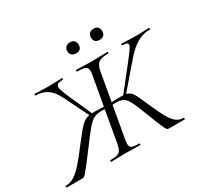

<svg xmlns="http://www.w3.org/2000/svg" viewBox="-187 -1017 1299 1235"><g transform="rotate(-30 463.0 -399.5)"><path d="M308.8 0Q305.2 0 305.2 -6Q305.2 -12 308.8 -12Q343 -12 360.7 -17.6Q378.4 -23.2 386.9 -38.8Q395.4 -54.4 400.4 -82.4L482.4 -545.4Q488.2 -574.4 482.8 -588.8Q477.4 -603.2 459.8 -608.1Q442.2 -613 409 -613Q405 -613 405 -619Q405 -625 409 -625Q431.6 -625 462.4 -623.5Q493.2 -622 521.8 -622Q554.8 -622 586.9 -623.5Q619 -625 638.8 -625Q642.8 -625 642.8 -619Q642.8 -613 638.8 -613Q588.6 -613 567.8 -598.2Q547 -583.4 539 -539.6L457.4 -79.4Q452.4 -50.6 455.2 -36.2Q458 -21.8 474 -16.9Q490 -12 523.2 -12Q526.4 -12 526.4 -6Q526.4 0 523.2 0Q500.4 0 473 -1Q445.6 -2 415.2 -2Q384.8 -2 357.2 -1Q329.6 0 308.8 0ZM-22.4 0Q-24.6 0 -24.5 -6Q-24.4 -12 -22.4 -12Q13.6 -13 43.7 -32.6Q73.8 -52.2 108.3 -91.8Q142.8 -131.4 188 -191.4Q224.8 -239.4 248.5 -267.9Q272.2 -296.4 290.1 -310.3Q308 -324.2 327.5 -328.6Q347 -333 375.6 -333Q406.4 -333 461.8 -330L459 -312Q448.2 -313 438.5 -314Q428.8 -315 420.8 -315Q394.2 -315 375.2 -309.4Q356.2 -303.8 338.1 -288.2Q320 -272.6 296.3 -243.4Q272.6 -214.2 237.4 -166.4Q190.4 -103.6 164.2 -69.7Q138 -35.8 124.9 -20.9Q111.8 -6 105.7 -3Q99.6 0 91.6 0ZM342.8 -317 251.8 -502.2Q222.2 -564.2 185.3 -588.6Q148.4 -613 100.4 -613Q96.4 -613 96.4 -619Q96.4 -625 100.2 -625Q119.2 -625 140 -623.5Q160.8 -622 194.4 -622Q231.4 -622 255.8 -623.5Q280.2 -625 301.8 -625Q305.8 -625 305.8 -619Q305.8 -613 301.8 -613Q269.8 -613 259.3 -602.4Q248.8 -591.8 256.5 -566.5Q264.2 -541.2 283.4 -497L360 -326ZM737.8 0Q730.8 0 725.3 -3.5Q719.8 -7 712.2 -22.2Q704.6 -37.4 690.5 -72.5Q676.4 -107.6 651.6 -171.4Q633.6 -218.4 620.5 -246.8Q607.4 -275.2 594.2 -289.7Q581 -304.2 564 -309.6Q547 -315 520.4 -315Q512.2 -315 502.2 -314Q492.2 -313 481.2 -312L482.8 -330Q540 -333 567.8 -333Q599 -333 617 -327.5Q635 -322 647.3 -306.5Q659.6 -291 672.5 -261.9Q685.4 -232.8 706.4 -185.6Q732.8 -126 753.6 -88Q774.4 -50 797.4 -31.1Q820.4 -12.2 852.8 -12Q856.2 -12 856.1 -6Q856 0 853 0ZM597.8 -317 583.8 -326 721 -499.4Q756 -544 772.4 -568.4Q788.8 -592.8 783.2 -602.9Q777.6 -613 745 -613Q741.4 -613 741.4 -619Q741.4 -625 745 -625Q769 -625 792.9 -623.5Q816.8 -622 852.8 -622Q888.2 -622 908.7 -623.5Q929.2 -625 947.8 -625Q951.6 -625 951.6 -619Q951.6 -613 947.8 -613Q897.6 -613 851.9 -586.9Q806.2 -560.8 754.2 -498.8ZM461.8 -716.6Q442.4 -716.6 430.6 -727.5Q418.8 -738.4 418.8 -758Q418.8 -777.2 430.6 -788Q442.4 -798.8 461.8 -798.8Q482 -798.8 492.7 -788Q503.4 -777.2 503.4 -758Q503.4 -716.6 461.8 -716.6ZM637.4 -716.6Q594.6 -716.6 594.6 -758Q594.6 -777.2 605.9 -787.9Q617.2 -798.6 637.4 -798.6Q678.2 -798.6 678.2 -758Q678.2 -716.6 637.4 -716.6Z"/></g></svg>

Font: Cormorant Garamond Light
Style: Italic
Weight: 300
Italic angle: -10°
Designer: Christian Thalmann (Catharsis Fonts)
Foundry: Catharsis Fonts
Version: Version 4.001